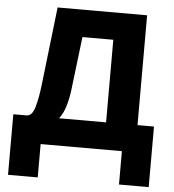

<svg xmlns="http://www.w3.org/2000/svg" viewBox="-59 -769 907 998"><g transform="rotate(5 394.5 -270.5)"><path d="M20 174V-142H89Q118 -142 132 -190Q146 -238 154 -309L201 -715H668V-142H754V174H599V0H175V174ZM309 -290Q303 -245 291.5 -207.5Q280 -170 259 -142H504V-573H343Z"/></g></svg>

Font: Wix Madefor Text ExtraBold
Style: Regular
Weight: 800
Designer: Dalton Maag Ltd
Foundry: Dalton Maag Ltd
Version: Version 3.100